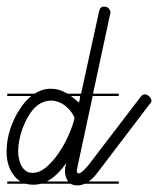

<svg xmlns="http://www.w3.org/2000/svg" viewBox="-22 -571 479 582"><path d="M313 -535Q313 -530 312 -529L260 -287H338V-280H259L213 -66Q211 -57 211 -51Q211 -46 217.5 -45.5Q224 -45 245 -69L404 -277Q410 -285 417 -285Q424 -285 430.5 -278.5Q437 -272 437 -266Q437 -260 432 -256L273 -47Q260 -30 247 -21H338V-14H235Q224 -9 213 -9Q200 -9 192 -14H102Q91 -11 79 -11Q67 -11 56 -14H0V-21H40Q30 -27 22 -37Q11 -50 4.5 -68.5Q-2 -87 -2 -112Q-2 -146 9 -179.5Q20 -213 38 -240Q53 -264 73 -280H0V-287H83Q106 -302 132 -302Q157 -302 177 -290Q180 -289 183 -287H223L224 -288L278 -535L280 -542Q283 -551 293 -551Q303 -551 308 -545Q309 -544 310 -542ZM204 -213Q200 -224 192.5 -233.5Q185 -243 175.5 -250.5Q166 -258 155 -262Q144 -266 134 -266Q105 -266 83.5 -244.5Q62 -223 46 -181Q33 -144 33 -112Q33 -100 36 -87.5Q39 -75 44.5 -66Q50 -57 58 -52Q66 -47 76 -47Q98 -47 118 -64Q138 -81 155.5 -106.5Q173 -132 186 -161.5Q199 -191 204 -213ZM184 -22Q175 -35 175 -51Q175 -64 179 -77Q151 -37 120 -21H184ZM217 -260Q220 -266 220 -273Q220 -277 221 -280H193Q205 -271 217 -260Z"/></svg>

Font: Gruenewald VA 3. Klasse
Style: Regular
Weight: 400
Designer: Peter Wiegel
Foundry: Peter Wiegel, nach dem Schriftentwurf von Dr. H. Gr¸newald
Version: Version 0.007